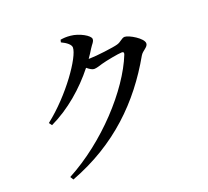

<svg xmlns="http://www.w3.org/2000/svg" viewBox="-139 -954 1278 1181"><g transform="rotate(-20 500.0 -364.0)"><path d="M135 34 148 55C456 -61 661 -265 804 -517C820 -545 856 -554 856 -579C856 -613 771 -662 744 -662C724 -662 711 -640 684 -633C658 -625 539 -610 498 -610H490C503 -628 515 -647 526 -665C542 -691 555 -698 555 -717C555 -740 489 -777 434 -782C406 -785 387 -783 368 -780L364 -764C398 -748 423 -728 423 -709C423 -648 284 -447 125 -323L139 -304C263 -363 372 -458 456 -564C473 -550 489 -540 501 -540C518 -540 536 -547 557 -553C588 -562 673 -578 695 -578C705 -578 710 -573 705 -560C624 -356 390 -101 135 34Z"/></g></svg>

Font: Noto Serif CJK JP SemiBold
Style: Regular
Weight: 600
Designer: Ryoko NISHIZUKA 西塚涼子 (kana & ideographs); Frank Grießhammer (Latin, Greek & Cyrillic); Wenlong ZHANG 张文龙 (bopomofo); San
Foundry: Adobe
Version: Version 2.001;hotconv 1.1.0;makeotfexe 2.6.0